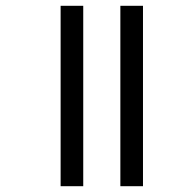

<svg xmlns="http://www.w3.org/2000/svg" viewBox="-20 -642 617 662"><path d="M395 0V-622H473V0ZM189 0V-622H267V0Z"/></svg>

Font: Noto Sans Gurmukhi SemiCondensed
Style: Regular
Weight: 400
Width: 4
Designer: Jelle Bosma - Monotype Design Team
Foundry: Monotype Imaging Inc.
Version: Version 2.004; ttfautohint (v1.8.4.7-5d5b)